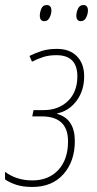

<svg xmlns="http://www.w3.org/2000/svg" viewBox="-34 -731 384 762"><path d="M170 -689Q170 -711 151 -711Q136 -711 130 -696.5Q124 -682 124 -669Q124 -647 142 -647Q156 -647 163 -661.5Q170 -676 170 -689ZM315 -689Q315 -711 297 -711Q282 -711 275.5 -696.5Q269 -682 269 -669Q269 -647 287 -647Q301 -647 308 -661.5Q315 -676 315 -689ZM263 -171Q263 -259 193 -279V-281Q239 -290 269.5 -330.5Q300 -371 300 -428Q300 -478 271.5 -507.5Q243 -537 192 -537Q158 -537 132.5 -529Q107 -521 83 -509L93 -486Q116 -498 138.5 -505Q161 -512 190 -512Q273 -512 273 -428Q273 -366 235.5 -330Q198 -294 139 -294H99L94 -269H132Q236 -269 236 -170Q236 -98 197.5 -56.5Q159 -15 94 -15Q32 -15 -14 -49V-19Q3 -7 29.5 2Q56 11 94 11Q173 11 218 -40Q263 -91 263 -171Z"/></svg>

Font: Noto Sans Display SemiCondensed Thin
Style: Italic
Weight: 250
Width: 4
Designer: Monotype Design team
Foundry: Monotype Imaging Inc.
Version: 1.000